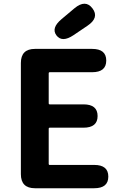

<svg xmlns="http://www.w3.org/2000/svg" viewBox="-20 -1001 655 1021"><path d="M166 0Q91 0 91 -75V-666Q91 -741 166 -741H470Q545 -741 545 -679Q545 -617 470 -617H244Q239 -617 239 -612V-451Q239 -446 244 -446H424Q499 -446 499 -384Q499 -322 424 -322H244Q239 -322 239 -317V-129Q239 -124 244 -124H481Q556 -124 556 -62Q556 0 481 0ZM371 -814Q310 -773 280 -813Q251 -852 307 -899L376 -957Q435 -1006 472 -956Q509 -907 445 -864Z"/></svg>

Font: Resource Han Rounded JP
Style: Bold
Weight: 700
Designer: Cyano Hao (round all glyphs); Ryoko NISHIZUKA 西塚涼子 (kana, bopomofo & ideographs); Paul D. Hunt (Latin, Greek & Cyrillic)
Foundry: Cyano Hao
Version: 0.990